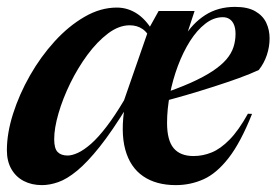

<svg xmlns="http://www.w3.org/2000/svg" viewBox="-21 -526 804 558"><path d="M519.5 -418 513 -416.5Q538 -458 575.2 -482Q612.5 -506 662 -506Q699 -506 721 -493.2Q743 -480.5 752.8 -459.8Q762.5 -439 762.5 -414.5Q762.5 -390 754.5 -366Q746.5 -342 731 -322.5Q707.5 -311.5 673.8 -299.2Q640 -287 600.2 -274.2Q560.5 -261.5 518.5 -249.2Q476.5 -237 436.5 -227L439 -249.5Q494 -268 532.8 -285.2Q571.5 -302.5 597 -319.5Q622.5 -336.5 637 -353.5Q651.5 -370.5 657.5 -389Q663.5 -407.5 663.5 -427.5Q663.5 -443.5 659 -454.2Q654.5 -465 646.2 -470.5Q638 -476 626.5 -476Q600 -476 575.8 -457.2Q551.5 -438.5 531.2 -406.5Q511 -374.5 496 -334.5Q481 -294.5 472.8 -251.8Q464.5 -209 464.5 -169Q464.5 -118 483.8 -95.2Q503 -72.5 541.5 -72.5Q568.5 -72.5 594.2 -83Q620 -93.5 646.2 -120.2Q672.5 -147 699.5 -195.5L711.5 -195Q678.5 -112 643.5 -67Q608.5 -22 570.5 -5Q532.5 12 490 12Q432.5 12 394.8 -14Q357 -40 343 -91.5Q329 -143 342 -220L350 -218.5Q305 -145 268.8 -99.5Q232.5 -54 203 -29.8Q173.5 -5.5 148.5 3.2Q123.5 12 101 12Q71 12 48 0Q25 -12 12 -34.8Q-1 -57.5 -1 -89.5Q-1 -139 17 -195.5Q35 -252 66 -306.5Q97 -361 137.8 -405.8Q178.5 -450.5 224.8 -477.2Q271 -504 318.5 -504Q351.5 -504 379.5 -484.8Q407.5 -465.5 429.5 -424.5L420.5 -404Q409.5 -430.5 393.5 -441.5Q377.5 -452.5 356 -452.5Q324.5 -452.5 293 -428.8Q261.5 -405 233.2 -366.8Q205 -328.5 183.2 -284Q161.5 -239.5 149 -196.5Q136.5 -153.5 136.5 -121.5Q136.5 -94.5 146.5 -84.2Q156.5 -74 175.5 -74Q188.5 -74 205.8 -82Q223 -90 243.8 -108.2Q264.5 -126.5 288.5 -157.8Q312.5 -189 339.5 -234.5L412.5 -444.5L440 -494H544.5Z"/></svg>

Font: Newsreader 60pt SemiBold
Style: Italic
Weight: 600
Italic angle: -17°
Designer: Hugues Gentile
Foundry: Production Type
Version: Version 1.003